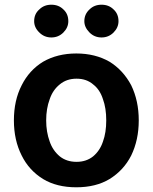

<svg xmlns="http://www.w3.org/2000/svg" viewBox="-20 -782 648 815"><path d="M163 -22Q103 -59 72 -122Q39 -187 39 -271Q39 -356 72 -420Q104 -484 163 -520Q224 -555 304 -555Q384 -555 445 -520Q503 -484 537 -420Q569 -354 569 -271Q569 -188 537 -122Q505 -59 445 -22Q387 13 304 13Q221 13 163 -22ZM375 -118Q404 -142 417 -181Q431 -219 431 -271Q431 -323 417 -361Q404 -402 375 -424Q347 -448 305 -448Q263 -448 234 -424Q204 -400 191 -361Q176 -321 176 -271Q176 -222 191 -181Q204 -143 234 -118Q263 -95 305 -95Q346 -95 375 -118ZM147 -644Q125 -665 125 -692Q125 -723 147 -742Q167 -762 198 -762Q229 -762 249 -742Q270 -723 270 -692Q270 -665 249 -644Q228 -623 198 -623Q168 -623 147 -644ZM360 -644Q338 -666 338 -692Q338 -722 360 -742Q380 -762 411 -762Q442 -762 462 -742Q483 -723 483 -692Q483 -665 462 -644Q441 -623 411 -623Q381 -623 360 -644Z"/></svg>

Font: Sinter Bold
Style: Regular
Weight: 700
Foundry: Adobe & rsms
Version: Version 1.000